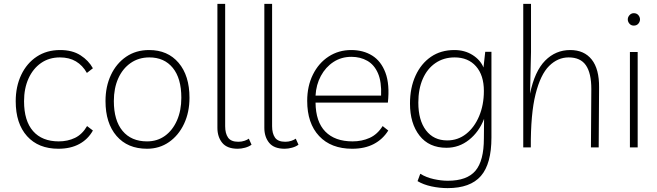

<svg xmlns="http://www.w3.org/2000/svg" viewBox="-20 -760 3390 990"><path d="M281 7Q178 7 119.5 -58Q61 -123 61 -238Q61 -314 89.5 -374Q118 -434 169.5 -468Q221 -502 290 -502Q353 -502 395 -475Q437 -448 459 -408L428 -384Q406 -423 371.5 -443.5Q337 -464 289 -464Q233 -464 191.5 -435Q150 -406 127 -355Q104 -304 104 -238Q104 -137 150.5 -84Q197 -31 283 -31Q329 -31 366.5 -49Q404 -67 429 -110L459 -87Q434 -42 389 -17.5Q344 7 281 7Z M749 -502Q845 -502 901 -436Q957 -370 957 -256Q957 -181 929 -121.5Q901 -62 851.5 -27.5Q802 7 738 7Q638 7 581 -59Q524 -125 524 -239Q524 -314 552 -373.5Q580 -433 630.5 -467.5Q681 -502 749 -502ZM738 -31Q791 -31 830.5 -59.5Q870 -88 892.5 -139Q915 -190 915 -256Q915 -356 871 -410Q827 -464 750 -464Q695 -464 653.5 -435Q612 -406 589.5 -355.5Q567 -305 567 -239Q567 -139 612 -85Q657 -31 738 -31Z M1206 7Q1151 7 1126 -23.5Q1101 -54 1101 -101V-740H1141V-109Q1141 -72 1156 -50.5Q1171 -29 1209 -29Q1226 -29 1240.5 -34Q1255 -39 1263 -45L1277 -14Q1264 -4 1244 1.5Q1224 7 1206 7Z M1448 7Q1393 7 1368 -23.5Q1343 -54 1343 -101V-740H1383V-109Q1383 -72 1398 -50.5Q1413 -29 1451 -29Q1468 -29 1482.5 -34Q1497 -39 1505 -45L1519 -14Q1506 -4 1486 1.5Q1466 7 1448 7Z M1796 7Q1687 7 1625.5 -58.5Q1564 -124 1564 -240Q1564 -316 1593.5 -375.5Q1623 -435 1674.5 -468.5Q1726 -502 1791 -502Q1853 -502 1899 -473.5Q1945 -445 1967.5 -385Q1990 -325 1980 -231H1607Q1608 -132 1657.5 -81.5Q1707 -31 1798 -31Q1846 -31 1886 -49Q1926 -67 1953 -110L1982 -87Q1954 -42 1907.5 -17.5Q1861 7 1796 7ZM1792 -467Q1740 -467 1699.5 -440.5Q1659 -414 1634.5 -368.5Q1610 -323 1607 -267H1945Q1948 -338 1929 -382Q1910 -426 1874 -446.5Q1838 -467 1792 -467Z M2288 210Q2246 210 2204.5 201Q2163 192 2133 174L2147 136Q2178 155 2216.5 163.5Q2255 172 2289 172Q2388 172 2431.5 120.5Q2475 69 2475 -46L2476 -147Q2450 -80 2398.5 -39Q2347 2 2282 2Q2192 2 2143 -61Q2094 -124 2094 -226Q2094 -307 2122.5 -369.5Q2151 -432 2202 -467Q2253 -502 2323 -502Q2376 -502 2416.5 -476.5Q2457 -451 2473 -412L2482 -493H2514V-51Q2514 85 2459.5 147.5Q2405 210 2288 210ZM2324 -464Q2268 -464 2225.5 -435Q2183 -406 2160 -353.5Q2137 -301 2137 -231Q2137 -140 2176.5 -88Q2216 -36 2286 -36Q2341 -36 2383.5 -69.5Q2426 -103 2450.5 -161Q2475 -219 2475 -291Q2475 -372 2434.5 -418Q2394 -464 2324 -464Z M2678 0V-740H2718V-492L2713 -277Q2737 -393 2791 -447.5Q2845 -502 2920 -502Q2992 -502 3031 -453Q3070 -404 3069 -309L3067 0H3027L3029 -301Q3029 -383 3001 -423.5Q2973 -464 2912 -464Q2856 -464 2811.5 -420Q2767 -376 2741.5 -274.5Q2716 -173 2717 0Z M3268 -492V0H3228V-492ZM3248 -628Q3234 -628 3225.5 -638Q3217 -648 3217 -660Q3217 -672 3226 -682Q3235 -692 3248 -692Q3263 -692 3271.5 -682Q3280 -672 3280 -660Q3280 -648 3271.5 -638Q3263 -628 3248 -628Z"/></svg>

Font: Livvic ExtraLight
Style: Regular
Weight: 275
Designer: Jacques Le Bailly, Baron von Fonthausen
Version: Version 1.001; ttfautohint (v1.8.2)